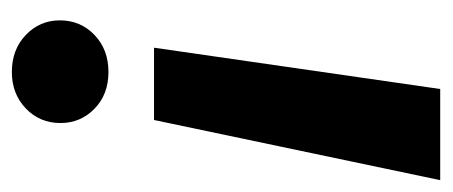

<svg xmlns="http://www.w3.org/2000/svg" viewBox="-234 -506 745 316"><g transform="rotate(90 138.0 -347.5)"><path d="M58 -229 126 -700H276L177 -229ZM98 5Q61 5 37 -18Q13 -41 13 -74Q13 -108 37 -131Q61 -154 98 -154Q135 -154 158.5 -131Q182 -108 182 -75Q182 -41 158 -18Q134 5 98 5Z"/></g></svg>

Font: DM Sans 36pt ExtraBold
Style: Italic
Weight: 800
Italic angle: -10°
Designer: Colophon Foundry, Jonny Pinhorn
Foundry: Colophon Foundry
Version: Version 4.004;gftools[0.9.30]